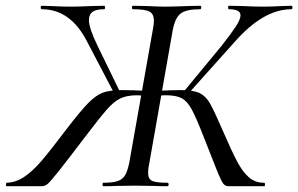

<svg xmlns="http://www.w3.org/2000/svg" viewBox="-48 -645 1033 665"><path d="M310 -12Q343 -12 360 -18Q377 -24 385.5 -38.5Q394 -53 400 -83L482 -546Q485 -561 485 -573Q485 -597 469.5 -605Q454 -613 413 -613Q409 -613 409 -619Q409 -625 413 -625L463 -624Q503 -622 525 -622Q553 -622 599 -624L645 -625Q649 -625 649 -619Q649 -613 645 -613Q597 -613 577.5 -598Q558 -583 550 -539L469 -79Q465 -62 465 -46Q465 -25 479 -18.5Q493 -12 532 -12Q536 -12 536 -6Q536 0 532 0Q502 0 485 -1L419 -2L355 -1Q339 0 310 0Q307 0 307 -6Q307 -12 310 -12ZM-25 -12Q7 -13 36 -32.5Q65 -52 95.5 -87.5Q126 -123 178 -192Q230 -260 257 -287.5Q284 -315 308 -324Q332 -333 376 -333Q409 -333 467 -330L464 -312Q455 -313 445.5 -314Q436 -315 427 -315Q391 -315 368.5 -304Q346 -293 321.5 -265Q297 -237 243 -166Q190 -96 158 -55.5Q126 -15 116.5 -7.5Q107 0 96 0H-25Q-28 0 -27.5 -6Q-27 -12 -25 -12ZM97 -613Q93 -613 93 -619Q93 -625 97 -625L131 -624Q165 -622 196 -622Q226 -622 266 -624L312 -625Q316 -625 316 -619Q316 -613 312 -613Q285 -613 272.5 -604Q260 -595 260 -575Q260 -548 290 -486L368 -326L350 -317L253 -502Q196 -613 97 -613ZM657 -172Q631 -239 615.5 -267Q600 -295 581 -305Q562 -315 526 -315Q515 -315 505.5 -314Q496 -313 488 -312L489 -330Q548 -333 578 -333Q622 -333 643.5 -322.5Q665 -312 679.5 -286.5Q694 -261 727 -185Q756 -118 774.5 -83.5Q793 -49 814.5 -30.5Q836 -12 866 -12Q870 -12 870 -6Q870 0 867 0H744Q733 0 726 -8Q719 -16 702 -58Q685 -100 657 -172ZM587 -326 720 -487Q753 -529 769 -553.5Q785 -578 785 -592Q785 -613 745 -613Q742 -613 742 -619Q742 -625 745 -625L794 -624Q834 -622 861 -622Q894 -622 928 -624L961 -625Q965 -625 965 -619Q965 -613 961 -613Q864 -613 764 -499L601 -317Z"/></svg>

Font: Cormorant Infant Medium
Style: Italic
Weight: 500
Italic angle: -10°
Designer: Christian Thalmann (Catharsis Fonts)
Foundry: Catharsis Fonts
Version: Version 4.000